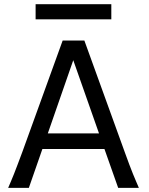

<svg xmlns="http://www.w3.org/2000/svg" viewBox="-20 -909 721 929"><path d="M334.5 -617.7 211.4 -263.7H459ZM19.5 0Q25.9 -14.6 32.7 -30.8Q39.6 -46.9 47.6 -67.1Q55.7 -87.4 65.4 -113.3Q75.2 -139.2 87.9 -173.3L283.2 -712.9H388.2L583.5 -173.3Q595.7 -139.2 605.5 -113.3Q615.2 -87.4 623.5 -67.1Q631.8 -46.9 638.7 -30.8Q645.5 -14.6 651.9 0H551.8L485.4 -188H185.1L119.6 0ZM152.3 -888.7H518.6V-815.4H152.3Z"/></svg>

Font: Andika Am
Style: Regular
Weight: 400
Designer: Victor Gaultney, Annie Olsen, Julie Remington, Don Collingsworth, Eric Hays, Becca Hirsbrunner
Foundry: SIL International
Version: Version 5.000